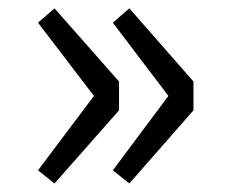

<svg xmlns="http://www.w3.org/2000/svg" viewBox="-20 -510 540 456"><path d="M109.4 -74.2 70.3 -105.5 203.1 -282.2 70.3 -456.1 109.4 -490.2 262.7 -316.4V-248ZM287.1 -74.2 248 -105.5 379.9 -282.2 248 -456.1 287.1 -490.2 439.5 -316.4V-248Z"/></svg>

Font: GenEi Gothic M Regular
Style: Regular
Weight: 400
Designer: o_tamon (Modified); [Source Han Sans]
Ryoko NISHIZUKA  (kana & ideographs); Paul D. Hunt (Latin, Greek & Cyrillic); Wenl
Version: Version 1.1a;Original Version 1.004